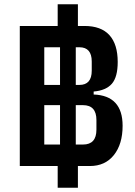

<svg xmlns="http://www.w3.org/2000/svg" viewBox="-20 -800 636 902"><path d="M346 82H251V-20H73V-678H251V-780H346V-678H377Q455 -678 494 -635Q533 -592 533 -509Q533 -438 505.5 -406.5Q478 -375 420 -370V-356Q556 -351 556 -209Q556 -123 515 -71.5Q474 -20 402 -20H346ZM262 -401V-578H188V-401ZM336 -401H353Q411 -401 411 -468V-511Q411 -578 353 -578H336ZM262 -121V-306H188V-121ZM336 -121H370Q433 -121 433 -191V-236Q433 -306 370 -306H336Z"/></svg>

Font: IBM Plex Sans Cond SmBld
Style: Regular
Weight: 600
Width: 3
Designer: Mike Abbink, Paul van der Laan, Pieter van Rosmalen
Foundry: Bold Monday
Version: Version 1.3